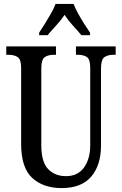

<svg xmlns="http://www.w3.org/2000/svg" viewBox="-20 -951 624 981"><path d="M295 10Q201 10 144.5 -42Q88 -94 88 -216V-604Q88 -648 70 -659.5Q52 -671 25 -671H12V-714H266V-671H254Q226 -671 208.5 -659Q191 -647 191 -600V-210Q191 -123 226 -87Q261 -51 317 -51Q378 -51 409.5 -95.5Q441 -140 441 -209V-604Q441 -648 424 -659.5Q407 -671 380 -671H368V-714H571V-671H558Q531 -671 513.5 -659Q496 -647 496 -600V-207Q496 -107 446 -48.5Q396 10 295 10ZM180 -784Q193 -803 209 -829Q225 -855 240.5 -882Q256 -909 264 -931H356Q364 -909 379 -882Q394 -855 410.5 -829Q427 -803 440 -784V-771H396Q376 -795 352 -821Q328 -847 310 -875Q291 -847 267 -821Q243 -795 223 -771H180Z"/></svg>

Font: Noto Serif Tamil ExtraCondensed Medium
Style: Regular
Weight: 500
Width: 2
Designer: Indian Type Foundry, Tom Grace, and the Monotype Design Team
Foundry: Monotype Imaging Inc.
Version: Version 2.004; ttfautohint (v1.8.4.7-5d5b)